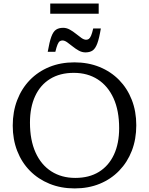

<svg xmlns="http://www.w3.org/2000/svg" viewBox="-20 -1040 830 1070"><path d="M394.5 -692.5Q471 -692.5 534.5 -666.8Q598 -641 643.8 -594.2Q689.5 -547.5 714.5 -483.5Q739.5 -419.5 739.5 -342Q739.5 -264.5 714.8 -200.2Q690 -136 644.2 -88.8Q598.5 -41.5 535.8 -15.8Q473 10 396 10Q319.5 10 256.2 -15.8Q193 -41.5 147 -88Q101 -134.5 76 -198.8Q51 -263 51 -340Q51 -417.5 75.8 -482Q100.5 -546.5 146.2 -593.8Q192 -641 255 -666.8Q318 -692.5 394.5 -692.5ZM399.5 -48.5Q477 -48.5 531.5 -82.2Q586 -116 615 -178.2Q644 -240.5 644 -326Q644 -423.5 612.8 -492.2Q581.5 -561 524.8 -597.5Q468 -634 391 -634Q314 -634 259.2 -600.2Q204.5 -566.5 175.8 -504.2Q147 -442 147 -356.5Q147 -259.5 178 -190.5Q209 -121.5 266 -85Q323 -48.5 399.5 -48.5ZM542 -881.5Q533 -826.5 522.2 -797.8Q511.5 -769 496 -758.5Q480.5 -748 456 -748Q437 -748 419 -758Q401 -768 384.8 -781.2Q368.5 -794.5 354.2 -804.5Q340 -814.5 328 -814.5Q319.5 -814.5 313 -810Q306.5 -805.5 300.8 -792Q295 -778.5 288.5 -751.5H246Q255.5 -806.5 266 -835.2Q276.5 -864 292.2 -874.5Q308 -885 332 -885Q351 -885 369 -875Q387 -865 403.2 -851.8Q419.5 -838.5 433.8 -828.5Q448 -818.5 460 -818.5Q468.5 -818.5 475 -823Q481.5 -827.5 487.5 -841.2Q493.5 -855 499.5 -881.5ZM260 -963.5V-1020.5H530V-963.5Z"/></svg>

Font: Newsreader
Style: Regular
Weight: 400
Designer: Hugues Gentile
Foundry: Production Type
Version: Version 1.003